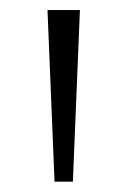

<svg xmlns="http://www.w3.org/2000/svg" viewBox="-20 -828 254 382"><path d="M88.5 -466.5 74.5 -808H139L125 -466.5Z"/></svg>

Font: Encode Sans SmExp Lt
Style: Regular
Weight: 300
Width: 6
Designer: Multiple Designers
Foundry: Impallari Type
Version: Version 3.002; ttfautohint (v1.8.3) -l 8 -r 50 -G 200 -x 14 